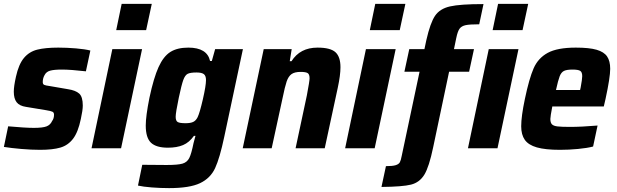

<svg xmlns="http://www.w3.org/2000/svg" viewBox="-22 -763 3177 988"><path d="M-2 -7 20 -113Q108 -105 152 -105Q197 -105 217 -112.5Q237 -120 246 -140Q256 -153 256 -173Q256 -184 248 -188Q240 -192 215 -196L112 -213Q78 -218 63.5 -237Q49 -256 49 -291Q49 -319 60 -368Q74 -432 101 -464.5Q128 -497 169.5 -507.5Q211 -518 278 -518Q322 -518 369 -514Q416 -510 443 -503L420 -396Q341 -405 297 -405Q257 -405 236.5 -399.5Q216 -394 207 -376Q198 -360 198 -341Q198 -330 205 -326.5Q212 -323 235 -320L328 -304Q367 -298 385.5 -281.5Q404 -265 404 -220Q404 -196 394 -151Q380 -83 354 -49Q328 -15 288.5 -3.5Q249 8 184 8Q140 8 87.5 3.5Q35 -1 -2 -7Z M576 -608 604 -743H759L730 -608ZM449 0 556 -510H709L601 0Z M688 192 710 85Q753 86 835 86Q893 86 917 79Q941 72 952 50Q963 28 974 -27L984 -64H976Q952 -30 920 -16.5Q888 -3 842 -3Q782 -3 755 -28.5Q728 -54 728 -117Q728 -165 747 -260Q769 -363 794 -418Q819 -473 854.5 -495.5Q890 -518 947 -518Q1044 -518 1059 -449H1068L1085 -510H1228L1132 -59Q1109 50 1085 102Q1061 154 1007.5 179.5Q954 205 848 205Q804 205 759 201.5Q714 198 688 192ZM995 -160Q1006 -183 1022 -252.5Q1038 -322 1038 -351Q1038 -373 1027 -381.5Q1016 -390 989 -390Q957 -390 943.5 -383Q930 -376 921 -351Q912 -326 898 -260Q882 -183 882 -162Q882 -141 892.5 -135Q903 -129 933 -129Q958 -129 972 -135.5Q986 -142 995 -160Z M1335 -510H1479L1469 -448H1478Q1522 -518 1612 -518Q1678 -518 1704 -494.5Q1730 -471 1730 -417Q1730 -376 1716 -311L1649 0H1499L1557 -272Q1571 -346 1571 -360Q1571 -381 1561 -387Q1551 -393 1525 -393Q1494 -393 1478 -381.5Q1462 -370 1453 -343.5Q1444 -317 1432 -258L1376 0H1227Z M1881 -608 1909 -743H2064L2035 -608ZM1754 0 1861 -510H2014L1906 0Z M2045 40 2137 -394H2059L2084 -510H2162L2172 -557Q2192 -645 2216.5 -681.5Q2241 -718 2293.5 -730Q2346 -742 2466 -742L2444 -638Q2395 -638 2374 -633.5Q2353 -629 2343 -615.5Q2333 -602 2326 -568L2314 -510H2417L2392 -394H2289L2207 -5Q2186 96 2161.5 136Q2137 176 2093 187Q2049 198 1941 199L1964 92Q1998 92 2014 87Q2030 82 2035.5 72Q2041 62 2045 40ZM2513 -608 2541 -743H2696L2667 -608ZM2386 0 2493 -510H2646L2538 0Z M2660 -113Q2660 -164 2679 -254Q2701 -359 2724 -411.5Q2747 -464 2796.5 -491Q2846 -518 2941 -518Q3010 -518 3048 -507Q3086 -496 3102 -472.5Q3118 -449 3118 -409Q3118 -365 3094 -254L3085 -215H2820Q2810 -163 2810 -151Q2810 -132 2818 -123.5Q2826 -115 2846.5 -112.5Q2867 -110 2912 -110Q2969 -110 3053 -117L3030 -9Q3000 -1 2952.5 3.5Q2905 8 2860 8Q2784 8 2740.5 -4.5Q2697 -17 2678.5 -43.5Q2660 -70 2660 -113ZM2963 -300 2966 -313Q2974 -356 2974 -371Q2974 -392 2963.5 -398.5Q2953 -405 2924 -405Q2894 -405 2880 -398Q2866 -391 2858 -370.5Q2850 -350 2839 -300Z"/></svg>

Font: Saira Semi Condensed
Style: Bold Italic
Weight: 700
Width: 4
Italic angle: -12°
Designer: Hector Gatti with collaboration of the Omnibus-Type team
Foundry: Omnibus-Type
Version: Version 1.001; ttfautohint (v1.8)